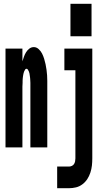

<svg xmlns="http://www.w3.org/2000/svg" viewBox="-20 -776 540 1011"><path d="M351 -585V-756H462V-585ZM9 0V-520H98V-453Q102 -465 106 -477Q110 -489 117 -500.5Q124 -512 134.5 -520Q145 -528 158 -528Q172 -528 183.5 -517.5Q195 -507 201.5 -494Q208 -481 212.5 -466.5Q217 -452 220 -437.5Q223 -423 225 -408.5Q227 -394 228 -379.5Q229 -365 229 -350Q229 -335 229 -320V0H140V-320Q140 -325 140 -330Q140 -335 140 -340Q140 -345 139.5 -350Q139 -355 139 -360Q139 -365 138 -370Q137 -375 136.5 -380Q136 -385 135 -390Q134 -395 132 -399.5Q130 -404 127 -409Q124 -414 119 -414Q115 -414 112 -409Q109 -404 107 -399.5Q105 -395 104 -390Q103 -385 102 -380Q101 -375 100.5 -370Q100 -365 99.5 -360Q99 -355 99 -350Q99 -345 99 -340Q99 -335 98.5 -330Q98 -325 98 -320V0ZM281 215V101H344Q351 101 358.5 97.5Q366 94 370 87.5Q374 81 375.5 73.5Q377 66 377 58V-406H319V-520H466V58Q466 77 464 95.5Q462 114 456 132.5Q450 151 440 166.5Q430 182 414.5 194Q399 206 380.5 210.5Q362 215 344 215Z"/></svg>

Font: Iosevka SS04 Heavy
Style: Regular
Weight: 900
Monospace: yes
Designer: Belleve Invis
Foundry: Belleve Invis
Version: Version 19.0.0; ttfautohint (v1.8.4)